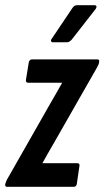

<svg xmlns="http://www.w3.org/2000/svg" viewBox="-32 -720 402 740"><path d="M-5 0Q-13 0 -12 -9L-11 -13Q-9 -20 -5 -28L159 -316Q172 -338 183.5 -358.5Q195 -379 207 -400V-401Q189 -401 176 -401Q163 -401 148 -401H78Q66 -401 68 -412L79 -480Q82 -491 91 -491H343Q352 -491 350 -484V-480Q349 -472 342 -460L181 -178Q169 -157 156.5 -135.5Q144 -114 132 -92V-91Q146 -91 158 -91Q170 -91 184 -91H265Q277 -91 274 -79L264 -11Q262 0 252 0ZM172 -557Q167 -557 165 -561Q163 -565 167 -570L247 -689Q254 -700 265 -700H331Q338 -700 339.5 -696Q341 -692 337 -686L245 -568Q236 -557 225 -557Z"/></svg>

Font: Sofia Sans Extra Condensed
Style: Bold Italic
Weight: 700
Italic angle: -9°
Designer: Botio Nikoltchev, Ani Petrova
Foundry: lettersoup
Version: Version 4.101